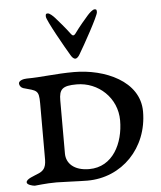

<svg xmlns="http://www.w3.org/2000/svg" viewBox="-52 -766 683 813"><g transform="rotate(-5 289.5 -359.0)"><path d="M290 -624C284 -616 278 -616 272 -624C250 -654 224 -683 211 -698C203 -707 189 -720 181 -720C172 -720 172 -716 172 -707C172 -692 241 -570 261 -537C266 -528 273 -519 281 -519C289 -519 296 -528 301 -537C321 -570 389 -692 389 -707C389 -716 389 -720 380 -720C372 -720 358 -707 350 -698C337 -683 313 -656 290 -624ZM202 -348C202 -396 216 -410 277 -410C369 -410 447 -338 447 -242C447 -146 400 -48 299 -48C234 -48 202 -81.5 202 -122.5ZM156 -4C180 -4 257 0 287 0C434 0 547 -116 547 -271C547 -401 400 -463 270 -463C192 -463 130 -453 69 -453C54 -453 34 -447 34 -435C34 -426 41 -417 50 -414C107 -398 116 -401 116 -344V-129C116 -92 119 -64 85 -49C63 -39 30 -30 30 -15C30 -5 52 1 63 2C70 2 109 -4 156 -4Z"/></g></svg>

Font: EB Garamond SC 08
Style: Regular
Weight: 400
Version: Version 0.016